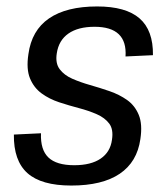

<svg xmlns="http://www.w3.org/2000/svg" viewBox="-20 -568 516 595"><path d="M201 7Q108 7 65 -31.5Q22 -70 23 -151L107 -155Q105 -104 130 -80Q155 -56 210 -56Q262 -56 292 -76.5Q322 -97 327 -135Q332 -167 318.5 -185Q305 -203 280 -214Q255 -225 224.5 -233Q194 -241 163.5 -251Q133 -261 109 -278.5Q85 -296 73 -325Q61 -354 68 -400Q78 -474 132 -511Q186 -548 281 -548Q370 -548 412.5 -511Q455 -474 454 -397L369 -393Q372 -439 348 -462Q324 -485 273 -485Q222 -485 192 -464Q162 -443 156 -403Q151 -372 165 -353.5Q179 -335 204 -324Q229 -313 259 -304.5Q289 -296 319.5 -285.5Q350 -275 374 -258Q398 -241 410 -212Q422 -183 415 -137Q405 -66 351 -29.5Q297 7 201 7Z"/></svg>

Font: Pathway Extreme SemiCondensed
Style: Italic
Weight: 400
Width: 4
Italic angle: -8°
Version: Version 1.001;gftools[0.9.26]